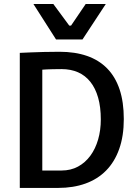

<svg xmlns="http://www.w3.org/2000/svg" viewBox="-20 -922 653 942"><path d="M77.1 -662.6Q102.1 -663.6 132.3 -665Q158.7 -666 194.1 -667Q229.5 -668 272 -668Q348.1 -668 406.7 -647.7Q465.3 -627.4 505.6 -586.4Q545.9 -545.4 566.7 -483.4Q587.4 -421.4 587.4 -337.9Q587.4 -254.4 564.9 -191.2Q542.5 -127.9 500.7 -85.4Q459 -43 399.4 -21.5Q339.8 0 265.1 0H77.1ZM281.7 -85.4Q327.1 -85.4 362.8 -104.7Q398.4 -124 423.3 -158Q448.2 -191.9 461.4 -237.5Q474.6 -283.2 474.6 -335.9Q474.6 -397 461.4 -443.1Q448.2 -489.3 423.3 -520.5Q398.4 -551.8 362.8 -567.4Q327.1 -583 281.7 -583Q256.8 -583 238.8 -582.5Q220.7 -582 209.5 -581.5Q196.3 -580.6 187.5 -580.1V-85.4ZM144 -902.3H241.7L319.8 -796.4H328.6L400.4 -902.3H499L384.8 -728.5H254.9Z"/></svg>

Font: Basic
Style: Regular
Weight: 400
Designer: Magnus Gaarde
Foundry: Magnus Gaarde
Version: Version 1.003; ttfautohint (v1.1) -l 6 -r 16 -G 0 -x 16 -D l